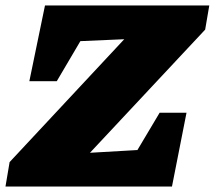

<svg xmlns="http://www.w3.org/2000/svg" viewBox="-43 -680 783 700"><path d="M705 -572 285 -123 458 -133 539 -269H637L584 0H-23L-8 -89L410 -537L250 -530L164 -384H64L121 -660H720Z"/></svg>

Font: Piazzolla Black
Style: Italic
Weight: 900
Italic angle: -11.3°
Designer: Juan Pablo del Peral
Foundry: Huerta Tipografica
Version: Version 1.330